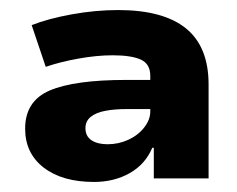

<svg xmlns="http://www.w3.org/2000/svg" viewBox="-20 -736 472 382"><path d="M167 -374Q104 -374 67 -402.5Q30 -431 30 -480Q30 -535 79 -556Q128 -577 232 -577H285V-519H232Q208 -519 189.5 -515.5Q171 -512 160.5 -503.5Q150 -495 150 -481Q150 -465 162 -457Q174 -449 194 -449Q216 -449 235.5 -458Q255 -467 267 -482.5Q279 -498 279 -514V-585Q279 -609 260 -617.5Q241 -626 204 -626Q173 -626 136.5 -619.5Q100 -613 71 -603L43 -686Q76 -699 123 -707.5Q170 -716 215 -716Q305 -716 350 -679.5Q395 -643 395 -568V-381H286V-442H283Q269 -409 238 -391.5Q207 -374 167 -374Z"/></svg>

Font: Nunito Sans 7pt SemiExpanded Black
Style: Regular
Weight: 900
Width: 6
Designer: Vernon Adams
Foundry: Vernon Adams
Version: Version 3.101;gftools[0.9.27]